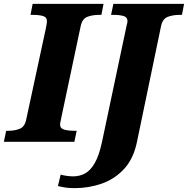

<svg xmlns="http://www.w3.org/2000/svg" viewBox="-44 -734 973 994"><path d="M-24 0 -12 -57H1Q32 -57 57.5 -67Q83 -77 91 -112L194 -590Q197 -605 198 -613Q199 -621 199 -625Q199 -645 179 -651Q159 -657 127 -657H114L125 -714H492L481 -657H468Q435 -657 408.5 -647Q382 -637 374 -600L274 -128Q272 -115 269.5 -105.5Q267 -96 267 -89Q267 -69 288 -63Q309 -57 340 -57H353L341 0ZM343 240Q315 240 295 237Q275 234 256 229L270 170Q283 174 301.5 176.5Q320 179 335 179Q369 179 397 163.5Q425 148 447 109.5Q469 71 484 1L612 -604Q616 -617 616 -625Q616 -645 596 -651Q576 -657 544 -657H531L543 -714H909L898 -657H885Q852 -657 825 -647Q798 -637 790 -600L665 1Q647 88 598.5 140.5Q550 193 483 216.5Q416 240 343 240Z"/></svg>

Font: Noto Serif ExtraBold
Style: Italic
Weight: 800
Italic angle: -12°
Designer: Monotype Design Team
Foundry: Monotype Imaging Inc.
Version: Version 2.013